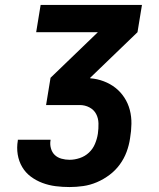

<svg xmlns="http://www.w3.org/2000/svg" viewBox="-20 -755 640 775"><path d="M261 0Q232 0 204.5 -3.5Q177 -7 151.5 -16.5Q126 -26 104.5 -42Q83 -58 69.5 -81Q56 -104 51.5 -131.5Q47 -159 52 -188Q52 -189 52 -189.5Q52 -190 52 -191H184Q184 -190 184 -190Q184 -190 184 -189Q181 -173 185.5 -156.5Q190 -140 201 -129.5Q212 -119 228 -114.5Q244 -110 261 -110Q281 -110 302 -117Q323 -124 339 -139Q355 -154 363.5 -174.5Q372 -195 375 -215Q378 -236 377.5 -257Q377 -278 368 -295Q359 -312 341 -321.5Q323 -331 302 -331H166L184 -441L375 -625H126L144 -735H553L535 -625L344 -441V-439Q372 -437 398.5 -427Q425 -417 446 -400.5Q467 -384 482 -361Q497 -338 504 -311Q511 -284 510.5 -255Q510 -226 505 -197Q501 -169 491 -142Q481 -115 463.5 -91Q446 -67 422 -49Q398 -31 371 -19.5Q344 -8 316 -4Q288 0 261 0Z"/></svg>

Font: Iosevka SS04 XBd Ex
Style: Italic
Weight: 800
Width: 7
Italic angle: -9°
Monospace: yes
Designer: Belleve Invis
Foundry: Belleve Invis
Version: Version 19.0.0; ttfautohint (v1.8.4)